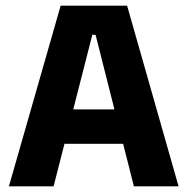

<svg xmlns="http://www.w3.org/2000/svg" viewBox="-20 -659 663 679"><path d="M169.5 0H11.5L194.5 -639H429.5L611.5 0H453.5L318 -536H306.5ZM455 -150.5H167V-272H455Z"/></svg>

Font: Anek Devanagari Medium
Style: Bold
Weight: 700
Version: Version 1.003